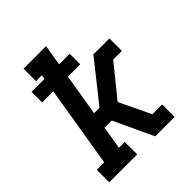

<svg xmlns="http://www.w3.org/2000/svg" viewBox="-200 -868 1001 1001"><g transform="rotate(-45 300.0 -367.5)"><path d="M31 0V-92H86L160 -542H78V-620H173L177 -643H134V-735H300L281 -620H359V-542H268L230 -311H270L440 -525L441 -530H562V-438H498L358 -265L441 -92H513V0H370L337 -70L268 -219H215L194 -92H237V0Z"/></g></svg>

Font: Iosevka Curly Slab SmBdEx
Style: Italic
Weight: 600
Width: 7
Italic angle: -9°
Monospace: yes
Designer: Belleve Invis
Foundry: Belleve Invis
Version: Version 11.1.0; ttfautohint (v1.8.3)